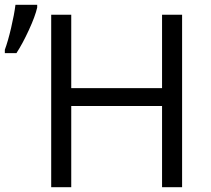

<svg xmlns="http://www.w3.org/2000/svg" viewBox="-41 -775 872 795"><path d="M27 -555Q52 -593 78.5 -650.5Q105 -708 113 -744V-755H23Q18 -715 5 -659.5Q-8 -604 -21 -569V-555ZM630 -714V-410H254V-714H171V0H254V-336H630V0H713V-714Z"/></svg>

Font: OpenSansMMV
Style: Regular
Weight: 400
Designer: Steve Matteson
Foundry: Ascender Corporation
Version: Version 4.000